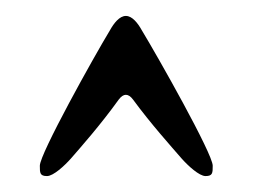

<svg xmlns="http://www.w3.org/2000/svg" viewBox="-20 -711 317 241"><path d="M129 -586C135 -594 141 -594 147 -586C169 -556 195 -527 208 -512C216 -503 230 -490 238 -490C247 -490 247 -494 247 -503C247 -518 178 -640 158 -673C153 -682 146 -691 138 -691C130 -691 123 -682 118 -673C98 -640 30 -518 30 -503C30 -494 30 -490 39 -490C47 -490 61 -503 69 -512C82 -527 106 -554 129 -586Z"/></svg>

Font: EB Garamond SC 08
Style: Regular
Weight: 400
Version: Version 0.016